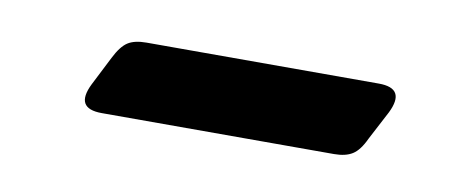

<svg xmlns="http://www.w3.org/2000/svg" viewBox="-27 -360 482 199"><g transform="rotate(10 214.0 -260.0)"><path d="M361 -299.5Q390 -299.5 376.5 -272L360.5 -241.5Q354.5 -228.5 347.2 -224Q340 -219.5 328 -219.5H83.5Q54.5 -219.5 68 -247L83.5 -277.5Q90 -290.5 97 -295Q104 -299.5 116.5 -299.5Z"/></g></svg>

Font: Fraunces 9pt SuperSoft
Style: Italic
Weight: 400
Italic angle: -16°
Version: Version 1.000;[b76b70a41]